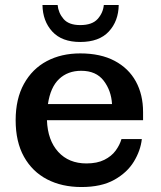

<svg xmlns="http://www.w3.org/2000/svg" viewBox="-20 -743 649 773"><path d="M303 -574Q229 -574 190.5 -616Q152 -658 151 -723H212Q215 -691 236 -666.5Q257 -642 303 -642Q351 -642 373 -666.5Q395 -691 398 -723H458Q457 -658 418 -616Q379 -574 303 -574ZM308 10Q229 10 169.5 -21Q110 -52 76.5 -112Q43 -172 43 -259Q43 -345 76.5 -405.5Q110 -466 168.5 -497Q227 -528 303 -528Q385 -528 441.5 -498Q498 -468 527 -415Q556 -362 556 -292V-259H169Q172 -178 214.5 -131.5Q257 -85 328 -85Q371 -85 400 -99.5Q429 -114 445.5 -136.5Q462 -159 469 -183H551Q546 -137 519 -92.5Q492 -48 440 -19Q388 10 308 10ZM431 -324Q428 -378 397.5 -418Q367 -458 307 -458Q253 -458 218 -425Q183 -392 173 -324Z"/></svg>

Font: Montagu Slab 16pt Medium
Style: Regular
Weight: 500
Designer: Florian Karsten
Foundry: Florian Karsten
Version: Version 1.000; ttfautohint (v1.8.3)